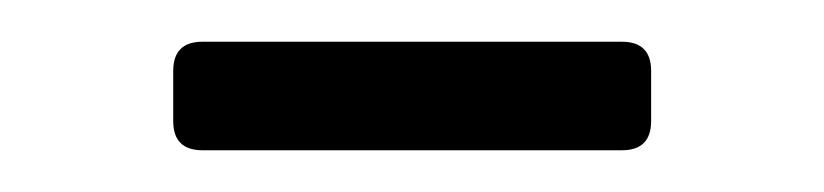

<svg xmlns="http://www.w3.org/2000/svg" viewBox="-20 -685 395 92"><path d="M278 -613H77Q63 -613 63 -627V-651Q63 -665 77 -665H278Q292 -665 292 -651V-627Q292 -613 278 -613Z"/></svg>

Font: Rajdhani Medium
Style: Regular
Weight: 500
Designer: Satya Rajpurohit, Jyotish Sonowal
Foundry: Indian Type Foundry
Version: Version 1.201 February 1, 2022